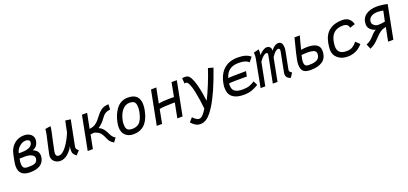

<svg xmlns="http://www.w3.org/2000/svg" viewBox="27 -1489 5639 2651"><g transform="rotate(-20 2846.5 -163.5)"><path d="M95.2 -310.5Q112.8 -397.5 173.6 -450.9Q234.4 -504.4 322.3 -504.4Q377.9 -504.4 416.3 -474.4Q454.6 -444.3 454.6 -396Q454.6 -386.2 452.1 -373Q448.7 -356.4 444.1 -343Q439.5 -329.6 432.6 -319.6Q425.8 -309.6 420.7 -302.7Q415.5 -295.9 406.2 -290Q397 -284.2 392.8 -281.5Q388.7 -278.8 378.2 -274.2Q367.7 -269.5 365.7 -268.6Q377.4 -265.1 389.6 -258.1Q401.9 -251 415.5 -238.8Q429.2 -226.6 438 -206.3Q446.8 -186 446.8 -161.1Q446.8 -147.9 443.8 -131.8Q418 4.9 228.5 4.9Q67.9 4.9 67.9 -140.6Q67.9 -171.9 75.2 -210Q82 -246.1 95.2 -310.5ZM374.5 -375Q376 -380.9 376 -386.2Q376 -407.2 359.6 -417.7Q343.3 -428.2 316.4 -428.2Q272 -428.2 226.8 -390.9Q181.6 -353.5 170.4 -295.9H204.6Q358.9 -295.9 374.5 -375ZM240.7 -224.6Q230.5 -224.6 213.4 -224.1Q196.3 -223.6 176.8 -223.6H155.3Q147 -179.7 147 -152.3Q147 -110.4 163.8 -92Q180.7 -73.7 214.8 -73.7H225.1Q244.1 -73.7 255.1 -74Q266.1 -74.2 282 -75.4Q297.9 -76.7 307.6 -79.3Q317.4 -82 328.9 -86.9Q340.3 -91.8 347.2 -98.9Q354 -106 359.9 -116.5Q365.7 -127 368.2 -140.6Q369.1 -144.5 369.1 -152.3Q369.1 -186 332.3 -205.3Q295.4 -224.6 240.7 -224.6Z M912.1 4.9Q910.6 3.9 899.9 -4.4Q889.2 -12.7 884.8 -17.6Q880.4 -22.5 873 -33Q865.7 -43.5 862.5 -57.4Q859.4 -71.3 859.4 -88.9Q859.4 -111.8 866.7 -145.5Q830.6 -79.1 780.5 -39.8Q730.5 -0.5 676.3 0Q627 0 591.6 -30.5Q556.2 -61 556.2 -109.9Q556.2 -120.6 558.6 -134.3Q567.4 -182.1 585.9 -261.2Q604.5 -340.3 616.7 -397.2Q628.9 -454.1 628.9 -477.1Q628.9 -482.9 628.4 -485.4L709 -498.5V-493.7Q709 -472.7 699.5 -427.5Q689.9 -382.3 671.6 -300.5Q653.3 -218.8 640.1 -149.4Q637.7 -134.8 637.7 -124Q637.7 -75.7 680.7 -75.7Q709.5 -75.7 741 -100.1Q772.5 -124.5 800.5 -164.3Q828.6 -204.1 852.1 -247.8Q875.5 -291.5 894 -337.4L927.7 -502L1004.9 -491.2L931.2 -116.7Q930.2 -108.9 930.2 -106Q930.2 -98.1 931.9 -91.6Q933.6 -85 938 -78.9Q942.4 -72.8 945.1 -69.6Q947.8 -66.4 954.8 -60.1Q961.9 -53.7 963.4 -52.2Z M1244.1 -208Q1232.4 -205.6 1219 -204.1Q1205.6 -202.6 1198.2 -202.1H1190.9L1151.4 0H1075.2L1171.9 -498H1248L1204.6 -278.3Q1235.8 -281.7 1259.8 -290.5Q1283.7 -299.3 1304.9 -316.4Q1326.2 -333.5 1342 -351.3Q1357.9 -369.1 1381.8 -400.9Q1400.9 -426.3 1415.5 -441.9Q1430.2 -457.5 1452.4 -474.4Q1474.6 -491.2 1502.4 -499.5Q1530.3 -507.8 1565.4 -508.8L1562 -432.6Q1518.1 -427.2 1489 -410.2Q1460 -393.1 1431.2 -351.1Q1389.6 -289.6 1324.7 -245.6Q1365.2 -228 1391.1 -195.6Q1417 -163.1 1438 -115.2Q1459.5 -66.4 1501 -44.4L1458.5 14.6Q1426.3 -4.9 1408.9 -23.9Q1391.6 -43 1374.5 -83.5Q1350.1 -142.6 1323 -167.7Q1295.9 -192.9 1244.1 -208Z M1856 -105Q1906.7 -145.5 1929.2 -258.8Q1929.7 -260.3 1930.2 -263.2Q1930.7 -266.1 1931.2 -267.6Q1937 -301.3 1937 -323.2Q1937 -349.1 1933.6 -366.5Q1930.2 -383.8 1920.9 -398.9Q1911.6 -414.1 1892.3 -421.4Q1873 -428.7 1843.8 -428.7Q1781.2 -428.7 1735.8 -374.3Q1690.4 -319.8 1672.9 -229Q1667.5 -201.2 1667.5 -179.7Q1667.5 -152.8 1670.9 -135.5Q1674.3 -118.2 1684.3 -103.8Q1694.3 -89.4 1713.6 -82.8Q1732.9 -76.2 1763.2 -76.2Q1817.4 -76.7 1856 -105ZM1751.5 -0.5H1750.5Q1675.8 -0.5 1632.1 -43.7Q1588.4 -86.9 1588.4 -160.6Q1588.4 -189.9 1595.2 -226.6Q1606 -282.7 1625.7 -330.6Q1645.5 -378.4 1675 -418.2Q1704.6 -458 1747.6 -481Q1790.5 -503.9 1841.8 -503.9Q1912.1 -503.9 1951.2 -479.7Q1990.2 -455.6 2006.8 -405.8Q2015.6 -379.4 2015.6 -339.4Q2015.6 -300.8 2008.3 -265.1Q1999.5 -220.7 1987.3 -183.8Q1975.1 -147 1954.3 -112.1Q1933.6 -77.1 1906.5 -53.2Q1879.4 -29.3 1840.1 -14.9Q1800.8 -0.5 1752.4 -0.5Z M2265.1 -500.5 2221.7 -279.3Q2284.2 -293 2374 -293H2449.2Q2464.4 -370.6 2474.1 -423.3Q2483.9 -476.1 2488.3 -498H2565.9L2469.2 0H2392.1L2434.6 -218.8H2407.7Q2274.9 -218.8 2207.5 -205.1Q2189 -109.4 2181.6 -69.8Q2174.3 -30.3 2168.5 0H2089.8L2187 -499.5Z M2586.9 53.7Q2600.6 71.3 2625.7 90.1Q2650.9 108.9 2674.3 108.9Q2690.9 108.9 2707.8 98.6Q2724.6 88.4 2740.5 69.1Q2756.3 49.8 2765.9 35.6Q2775.4 21.5 2788.6 0Q2782.7 -62 2772.9 -127.9Q2763.2 -193.8 2749.3 -261.5Q2735.4 -329.1 2715.8 -373.5Q2696.3 -418 2675.3 -420.9Q2674.3 -420.9 2672.6 -421.1Q2670.9 -421.4 2669.9 -421.4Q2654.3 -421.4 2650.4 -417.5L2644 -499.5Q2667.5 -502.4 2681.6 -502.4Q2698.2 -502.4 2716.3 -498Q2743.7 -491.2 2768.1 -447.5Q2792.5 -403.8 2809.3 -339.1Q2826.2 -274.4 2837.4 -212.4Q2848.6 -150.4 2855.5 -89.4Q2897 -168.9 2948.5 -295.9Q3000 -422.9 3026.9 -508.8L3101.1 -488.3Q2987.8 -158.2 2879.9 13.2Q2822.3 104.5 2773.2 144Q2724.1 183.6 2666 183.6Q2626 183.6 2591.3 160.6Q2556.6 137.7 2535.6 111.3Z M3557.6 -119.6 3586.4 -57.1Q3554.7 -39.1 3536.4 -29.8Q3518.1 -20.5 3490 -10Q3461.9 0.5 3431.6 4.6Q3401.4 8.8 3363.3 8.8Q3260.7 8.8 3204.6 -35.9Q3148.4 -80.6 3148.4 -171.4Q3148.4 -203.1 3155.8 -241.2Q3165.5 -292 3183.8 -333Q3202.1 -374 3223.4 -400.9Q3244.6 -427.7 3271.7 -448Q3298.8 -468.3 3322.5 -478.8Q3346.2 -489.3 3373.8 -495.6Q3401.4 -502 3419.7 -503.4Q3438 -504.9 3457 -504.9Q3524.4 -504.9 3567.1 -492.7Q3609.9 -480.5 3647.9 -450.7L3595.7 -386.2Q3579.6 -400.4 3565.9 -408.2Q3552.2 -416 3521.2 -423.1Q3490.2 -430.2 3446.3 -430.2Q3365.2 -430.2 3315.4 -394.5Q3265.6 -358.9 3242.7 -281.7Q3270.5 -289.1 3506.3 -289.1L3492.2 -215.3Q3356.9 -215.3 3303.7 -214.1Q3250.5 -212.9 3228.5 -207.5Q3228.5 -207 3227.8 -198Q3227.1 -189 3227.1 -184.6Q3227.1 -119.6 3264.2 -92.8Q3301.3 -65.9 3377.4 -65.9Q3438 -65.9 3477.1 -79.6Q3516.1 -93.3 3557.6 -119.6Z M4057.1 -501Q4074.7 -501 4087.2 -493.4Q4099.6 -485.8 4106.2 -472.9Q4112.8 -460 4115.7 -445.3Q4118.7 -430.7 4118.7 -413.1Q4118.7 -386.7 4113.3 -360.8L4063.5 -105.5Q4063 -103 4063 -98.1Q4063 -83.5 4073.7 -72Q4084.5 -60.5 4098.6 -54.7L4056.2 10.3Q4029.8 4.9 4010 -14.9Q3990.2 -34.7 3990.2 -69.3Q3990.2 -78.6 3992.7 -93.3L3993.2 -94.2L4046.9 -371.1Q4047.4 -372.1 4047.6 -374.3Q4047.9 -376.5 4047.9 -377.4Q4050.3 -392.1 4050.3 -398.4Q4050.3 -426.3 4026.4 -426.3Q3987.3 -426.3 3929.7 -337.9L3864.3 0H3795.4L3872.1 -393.6Q3873.5 -399.9 3873.5 -407.7Q3873.5 -426.3 3855 -426.3Q3835 -426.3 3807.4 -404.8Q3779.8 -383.3 3750 -337.4L3684.6 0H3615.7L3691.4 -397.9Q3697.8 -430.2 3697.8 -457.5Q3697.8 -473.6 3695.3 -491.7L3772.5 -511.2Q3774.9 -501.5 3774.9 -482.9Q3774.9 -455.6 3771 -428.2Q3794.4 -458.5 3827.1 -479.7Q3859.9 -501 3885.7 -501Q3915 -501 3931.6 -483.4Q3948.2 -465.8 3948.2 -441.4Q3948.2 -434.6 3946.8 -428.2Q4000 -501 4057.1 -501Z M4294.9 -498Q4294.9 -498 4373 -498Q4361.3 -457 4348.6 -408.7Q4335.9 -360.4 4329.1 -332.5L4322.3 -304.7Q4373 -313.5 4409.7 -313.5Q4451.7 -313.5 4483.9 -307.6Q4516.1 -301.8 4542 -288.1Q4567.9 -274.4 4581.5 -250.2Q4595.2 -226.1 4595.2 -191.4Q4595.2 -139.2 4577.4 -101.1Q4559.6 -63 4526.4 -40.8Q4493.2 -18.6 4450.4 -8.1Q4407.7 2.4 4353.5 2.4Q4277.3 2.4 4245.8 -27.6Q4214.4 -57.6 4214.4 -130.9Q4214.4 -176.3 4242.7 -292ZM4387.2 -240.7 4302.7 -236.3Q4301.3 -228 4297.4 -209.2Q4293.5 -190.4 4291.7 -182.4Q4290 -174.3 4288.6 -162.4Q4287.1 -150.4 4287.1 -142.1Q4287.1 -103.5 4302.2 -87.4Q4317.4 -71.3 4351.6 -71.3Q4380.9 -71.3 4403.8 -73.7Q4426.8 -76.2 4448.7 -83.3Q4470.7 -90.3 4484.9 -101.8Q4499 -113.3 4507.8 -132.3Q4516.6 -151.4 4516.6 -177.2Q4516.6 -197.3 4506.6 -210.7Q4496.6 -224.1 4477.1 -230.2Q4457.5 -236.3 4437 -238.5Q4416.5 -240.7 4387.2 -240.7Z M4776.4 -189.9Q4776.4 -73.2 4902.8 -73.2H4909.2Q4961.4 -73.2 4996.6 -95Q5031.7 -116.7 5062 -154.8L5118.7 -100.6Q5117.7 -99.6 5110.4 -91.8Q5103 -84 5097.9 -79.1Q5092.8 -74.2 5082.5 -64.7Q5072.3 -55.2 5062.5 -48.6Q5052.7 -42 5038.8 -33.2Q5024.9 -24.4 5010 -18.8Q4995.1 -13.2 4977.5 -7.6Q4960 -2 4939.2 0.7Q4918.5 3.4 4896.5 3.4Q4808.6 3.4 4752.2 -44.9Q4695.8 -93.3 4695.8 -167Q4695.8 -208.5 4706.5 -267.1Q4729 -384.8 4803 -440.9Q4877 -497.1 4992.7 -497.1Q5054.7 -497.1 5090.8 -467Q5127 -437 5139.2 -385.3L5063 -359.4Q5060.1 -373 5055.7 -383.1Q5051.3 -393.1 5041.7 -402.6Q5032.2 -412.1 5015.1 -417.2Q4998 -422.4 4973.6 -422.4Q4895 -422.4 4847.4 -382.1Q4799.8 -341.8 4784.7 -263.2Q4776.4 -217.8 4776.4 -189.9Z M5356 -333.5Q5356 -305.7 5384 -285.2Q5412.1 -264.6 5439.5 -264.6Q5492.2 -264.6 5542 -275.9L5573.2 -425.3Q5565.9 -429.2 5537.8 -432.4Q5509.8 -435.5 5490.7 -435.5Q5430.7 -435.5 5393.3 -409.2Q5356 -382.8 5356 -333.5ZM5279.8 -328.1Q5279.8 -415.5 5341.8 -462.6Q5403.8 -509.8 5505.9 -509.8Q5545.9 -509.8 5590.3 -503.7Q5634.8 -497.6 5661.1 -490.2Q5652.8 -445.3 5646.5 -412.6L5566.4 0H5489.3L5529.3 -202.1Q5480.5 -192.4 5447.5 -171.1Q5414.6 -149.9 5363.8 -94.7Q5329.1 -56.6 5296.9 -32.2Q5264.6 -7.8 5227.1 8.3L5196.8 -64.5Q5231 -78.6 5254.4 -95.7Q5277.8 -112.8 5305.7 -143.6Q5323.7 -163.6 5331.3 -171.6Q5338.9 -179.7 5354 -192.6Q5369.1 -205.6 5384.8 -214.4Q5342.3 -223.6 5311 -254.4Q5279.8 -285.2 5279.8 -328.1Z"/></g></svg>

Font: Fantasque Sans Mono
Style: Italic
Weight: 400
Italic angle: -11°
Monospace: yes
Designer: Jany Belluz
Version: Version 1.8.0 ; ttfautohint (v1.8.2)